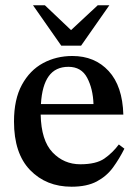

<svg xmlns="http://www.w3.org/2000/svg" viewBox="-20 -697 520 727"><path d="M251 10Q155 10 94 -53Q33 -116 33 -237Q33 -321 63 -376Q93 -431 143 -458Q193 -485 254 -485Q339 -485 391.5 -428Q444 -371 447 -263H134Q136 -165 179 -120Q222 -75 284 -75Q344 -75 375 -96.5Q406 -118 430 -150L451 -134Q432 -96 408 -63Q384 -30 346.5 -10Q309 10 251 10ZM135 -303H334Q332 -361 310 -402.5Q288 -444 239 -444Q190 -444 164.5 -408.5Q139 -373 135 -303ZM287 -524H212L105 -677H150L249 -583L350 -677H394Z"/></svg>

Font: STIX Two Text Medium
Style: Regular
Weight: 500
Designer: Ross Mills, John Hudson & Paul Hanslow, Tiro Typeworks Ltd; with prior portions MicroPress Inc., and Coen Hoffman.
Foundry: Tiro Typeworks Ltd
Version: Version 2.13 b171